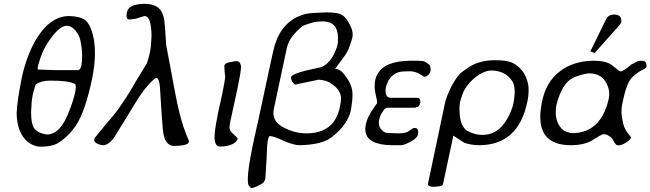

<svg xmlns="http://www.w3.org/2000/svg" viewBox="-20 -760 3404 1005"><path d="M345 -676Q402 -674 428 -653Q452 -632 466 -578Q477 -535 477 -482Q477 -419 461 -343Q426 -177 378 -104Q336 -42 278 -8Q249 7 196 8Q158 8 126 -17Q69 -64 67 -167Q68 -197 74.5 -242.5Q81 -288 93 -348Q117 -465 170 -556Q244 -676 342 -676Q343 -676 345 -676ZM235 -544Q199 -493 179 -415Q177 -408 177 -403Q177 -398 179 -396Q216 -395 268 -393H388Q388 -393 389 -393Q400 -393 406 -417Q410 -439 410 -465Q410 -503 401 -547Q396 -574 377 -598Q355 -625 330 -625Q330 -625 329 -625Q290 -625 235 -544ZM156 -93Q172 -65 220 -57Q224 -56 228 -56Q241 -56 258 -63Q305 -83 340 -173Q364 -232 374 -280Q377 -295 377 -305Q377 -318 371 -321Q340 -338 244 -338Q196 -338 168 -319Q165 -317 153 -271Q148 -251 146 -228Q144 -205 143 -179Q143 -172 143 -166Q143 -118 156 -93Z M645 -697Q653 -738 734 -740Q793 -740 818 -710Q840 -683 843 -624L850 -524L889 -315Q908 -212 920 -167Q938 -93 967 -27Q969 -23 969 -19Q969 2 895 4Q893 4 892 4Q852 4 838 -48Q835 -59 832.5 -81Q830 -103 828 -137Q826 -161 823.5 -203Q821 -245 817 -306Q813 -351 798 -352Q793 -352 777 -337Q732 -295 681 -209Q667 -185 640 -141.5Q613 -98 574 -35Q546 0 519 0Q512 0 509 -1Q473 -10 473 -29Q473 -31 474 -34Q475 -39 530 -104Q588 -172 595 -183Q620 -218 644 -255.5Q668 -293 691 -334L749 -429Q753 -438 763 -478Q768 -498 770 -521Q772 -544 773 -570Q773 -676 736 -676Q736 -676 736 -676Q736 -676 694 -663Q686 -661 677.5 -660Q669 -659 658 -658Q642 -658 642 -678Q642 -686 645 -697Z M1181 -92Q1183 -72 1203 -57Q1208 -52 1213.5 -47Q1219 -42 1224 -35Q1219 -13 1184 0Q1158 7 1133 7Q1132 7 1131 7Q1103 7 1103 -44Q1103 -54 1104 -66Q1106 -84 1110.5 -110.5Q1115 -137 1122 -172L1133 -222Q1133 -221 1133 -221Q1133 -221 1133 -221Q1133 -222 1135 -231Q1138 -244 1144 -272Q1150 -300 1153.5 -321Q1157 -342 1159 -358Q1157 -368 1156 -382.5Q1155 -397 1154 -416Q1156 -426 1172 -432Q1174 -432 1197 -437Q1211 -440 1218 -440Q1229 -440 1235 -432Q1237 -427 1239 -423Q1241 -419 1242 -414Q1242 -413 1242 -411Q1242 -401 1236 -364Q1234 -351 1230 -333Q1227 -315 1222 -292L1187 -131Q1181 -102 1181 -92Z M1814 -625Q1826 -601 1826 -579Q1826 -570 1824 -562Q1824 -560 1819 -545Q1814 -530 1805 -504Q1797 -482 1751 -423Q1749 -419 1744.5 -413.5Q1740 -408 1734 -400Q1757 -398 1773 -381Q1824 -323 1825 -270Q1825 -265 1825 -259Q1825 -246 1823 -227Q1821 -208 1817 -184Q1800 -106 1715 -41Q1664 -2 1548 0Q1518 0 1467 -22Q1414 -47 1392 -48Q1388 -48 1383 -30Q1378 -17 1375 76Q1370 165 1369 174Q1365 191 1355 199Q1320 220 1297 225Q1292 225 1282 211Q1277 202 1277 179Q1277 128 1302 5L1321 -82Q1326 -101 1327 -108Q1328 -114 1328 -114Q1328 -114 1328 -114Q1328 -114 1328 -112L1395 -424Q1404 -466 1410.5 -494Q1417 -522 1423 -538Q1467 -661 1585 -688Q1601 -691 1626 -692.5Q1651 -694 1685 -695Q1689 -695 1694 -695Q1744 -695 1767 -684Q1793 -670 1814 -625ZM1673 -648Q1669 -648 1666 -648Q1638 -648 1612 -641Q1609 -641 1566 -625Q1553 -616 1540 -603Q1527 -590 1513 -573Q1489 -545 1481 -507L1413 -188Q1411 -178 1411 -168Q1411 -126 1455 -98Q1516 -63 1580 -62Q1582 -62 1584 -62Q1728 -62 1758 -195Q1765 -226 1765 -245Q1765 -248 1765 -250Q1761 -291 1716 -321Q1692 -340 1648 -343L1524 -317Q1511 -329 1509 -334Q1503 -344 1503 -355Q1507 -373 1587 -392L1659 -408Q1693 -420 1718 -458Q1741 -498 1748 -531Q1749 -536 1749 -566Q1747 -646 1673 -648Z M1954 -220Q1954 -221 1954 -222Q1954 -235 1945 -272Q1941 -290 1941 -309Q1941 -325 1944 -341Q1957 -398 2017 -424Q2064 -442 2127 -442H2168Q2194 -442 2204 -437Q2223 -426 2228 -420Q2234 -412 2234 -398Q2234 -395 2234 -391Q2231 -372 2213 -361Q2207 -359 2200 -358Q2194 -361 2174 -374Q2155 -385 2129 -387Q2085 -387 2070 -383Q2037 -375 2014 -340Q2006 -323 2001 -308Q1998 -296 1998 -285Q1998 -277 2000 -269Q2005 -248 2027 -248H2164Q2180 -248 2180 -230Q2180 -227 2180 -224Q2177 -207 2167 -201Q2165 -200 2161 -199Q2157 -198 2151 -196H2008Q1995 -196 1981 -173Q1969 -153 1966 -139Q1963 -127 1963 -117Q1963 -93 1979 -79Q1984 -73 1997 -66Q2007 -64 2022 -63.5Q2037 -63 2061 -62Q2065 -62 2068 -62Q2096 -62 2112 -69Q2123 -76 2130.5 -81Q2138 -86 2144 -90Q2147 -90 2152 -90Q2169 -90 2169 -69Q2169 -64 2168 -58Q2165 -39 2135 -21L2132 -20Q2101 -3 2083 0H2031Q1969 0 1930 -20Q1892 -41 1892 -84Q1892 -94 1894 -104Q1900 -137 1917 -164Q1922 -176 1954 -220Z M2299 203Q2298 210 2287 214Q2284 215 2275 215.5Q2266 216 2251 218Q2220 218 2220 203L2308 -215Q2316 -254 2342 -306Q2374 -367 2401 -385Q2410 -392 2418.5 -397.5Q2427 -403 2435 -409Q2488 -443 2564 -445Q2568 -445 2572 -445Q2634 -445 2665 -430Q2730 -395 2745 -316Q2747 -302 2747 -287Q2747 -258 2740 -226Q2693 -2 2491 0Q2445 0 2410 -13Q2408 -14 2353 -50ZM2662 -334Q2628 -389 2554 -391Q2553 -391 2552 -391Q2524 -391 2489 -370Q2435 -335 2407 -282Q2402 -271 2398 -259Q2394 -247 2389 -231Q2385 -214 2385 -191Q2385 -179 2386 -166Q2388 -131 2400 -105Q2413 -78 2440 -68Q2473 -54 2502 -54Q2504 -54 2506 -54Q2616 -54 2665 -208Q2674 -250 2674 -280Q2674 -315 2662 -334Z M3154 -662Q3164 -682 3191 -684Q3232 -684 3232 -654Q3232 -651 3232 -647Q3232 -641 3224 -630L3093 -483L3070 -491ZM3210 0Q3199 -5 3188 -29Q3182 -41 3158 -54Q3154 -57 3139 -58Q3131 -58 3077 -24Q3036 0 2968 0Q2808 0 2808 -148Q2808 -183 2817 -226Q2836 -329 2910 -386Q2979 -440 3083 -442Q3086 -442 3088 -442Q3159 -442 3188 -415Q3222 -386 3229 -386Q3232 -386 3249 -395Q3254 -398 3262.5 -404.5Q3271 -411 3284 -422Q3302 -431 3317 -439Q3321 -442 3342 -442Q3364 -442 3364 -416Q3364 -413 3364 -411Q3363 -406 3354 -400Q3318 -384 3287 -353Q3260 -326 3239 -226Q3233 -200 3233 -175Q3233 -151 3241.5 -114.5Q3250 -78 3280 -46Q3283 -44 3283 -41Q3283 -41 3283 -40Q3281 -30 3259 -15Q3234 1 3218 1Q3214 1 3210 0ZM2892 -208Q2889 -189 2889 -173Q2889 -122 2917 -90Q2920 -86 2926 -81Q2932 -76 2941 -72Q2965 -63 2974 -63Q3123 -63 3165 -237Q3169 -252 3169 -267Q3169 -295 3156 -321Q3130 -375 3066 -376Q3043 -376 2997 -360Q2970 -350 2952 -333Q2913 -294 2892 -208Z"/></svg>

Font: New Athena Unicode
Style: Italic
Weight: 400
Designer: J. Rusten 1997; rev. by R. Hancock 2001, 2002, rev. by D. Mastronarde 2002-2019
Foundry: Society for Classical Studies (formerly American Philological Association)
Version: Version 5.008